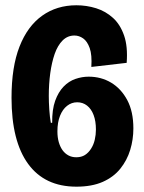

<svg xmlns="http://www.w3.org/2000/svg" viewBox="-20 -694 547 728"><path d="M269.7 13.8Q149.8 13.8 86.8 -72.4Q23.7 -158.7 23.7 -323.3Q23.7 -440 54 -517.4Q84.3 -594.8 139.8 -634.4Q195.2 -674 269.8 -674Q308.3 -674 344.6 -662.7Q380.8 -651.3 408.4 -626.2Q436 -601.2 450.5 -559.3Q465 -517.5 460.3 -455.7L326.3 -440.2Q329.3 -485.8 320.1 -511.8Q310.8 -537.7 295.2 -548.5Q279.7 -559.3 262.2 -559.3Q236.3 -559.3 217.5 -540.7Q198.7 -522 187.4 -489.8Q176.2 -457.5 170.6 -416.7Q165 -375.8 165 -330.2Q165 -307 166.9 -278.4Q168.8 -249.8 172.7 -228.5H177.8Q177.3 -278.5 189.2 -311.8Q201.2 -345 221 -365.5Q240.8 -386 265.9 -394.7Q291 -403.3 316 -403.3Q363.2 -403.3 401.2 -380.7Q439.3 -358 462.5 -314.5Q485.7 -271 485.7 -207.2Q485.7 -165 473.7 -125.6Q461.7 -86.2 436.2 -54.4Q410.8 -22.7 369.6 -4.4Q328.3 13.8 269.7 13.8ZM269.2 -97.7Q288.5 -97.7 302 -106.2Q315.5 -114.8 325.2 -130.1Q335 -145.3 339.3 -164.2Q343.7 -183.2 343.7 -202.7Q343.7 -234.8 334.9 -257.9Q326.2 -281 310.1 -293.6Q294 -306.2 272.7 -306.2Q251.5 -306.2 234.4 -292.8Q217.3 -279.5 207.5 -254.7Q197.7 -229.8 197.7 -196Q197.7 -173 202.9 -154.9Q208.2 -136.8 217.3 -124.2Q226.5 -111.7 239.5 -104.7Q252.5 -97.7 269.2 -97.7Z"/></svg>

Font: Bricolage Grotesque 96pt ExtraBold SemiCondensed
Style: Regular
Weight: 800
Width: 4
Version: Version 1.001;gftools[0.9.33.dev8+g029e19f]